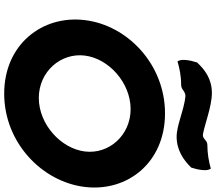

<svg xmlns="http://www.w3.org/2000/svg" viewBox="-76 -906 1006 893"><g transform="rotate(90 426.5 -460.0)"><path d="M375 -800C398 -800 404 -820 428 -820C491 -814 563 -779 616 -779C680 -779 726 -812 760 -847C771 -880 776 -917 768 -932L765 -938C732 -929 696 -922 655 -922C632 -922 629 -901 608 -901C565 -907 477 -943 413 -943C347 -943 303 -909 271 -874C260 -841 255 -804 263 -789L266 -783C296 -792 332 -800 375 -800ZM239 -352C253 -464 366 -565 488 -565C610 -565 699 -464 685 -352C671 -240 558 -138 436 -138C314 -138 225 -240 239 -352ZM74 -352C50 -153 188 23 416 23C644 23 826 -153 850 -352C874 -551 736 -725 508 -725C280 -725 98 -551 74 -352Z"/></g></svg>

Font: Bluebird
Style: SfBdExtObl
Weight: 700
Designer: Jasper
Foundry: Cannot Into Space Fonts
Version: Version 0.98